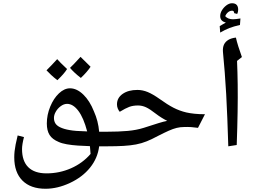

<svg xmlns="http://www.w3.org/2000/svg" viewBox="-20 -906 1572 1185"><path d="M261 259Q169 259 118.5 208.5Q68 158 68 65Q68 46 70 27.5Q72 9 76.5 -14.5Q81 -38 89 -70L128 -60Q116 -14 116 14Q116 88 154.5 126Q193 164 267 164Q347 164 418.5 132.5Q490 101 539 44L535 -4Q498 -5 461 -7.5Q424 -10 392.5 -15.5Q361 -21 342 -30Q303 -46 286 -73Q269 -100 269 -144Q269 -197 290 -248Q311 -299 344 -330Q377 -361 412 -361Q454 -361 494 -322.5Q534 -284 560 -218Q573 -189 581 -158Q589 -127 592 -93H647Q656 -93 656 -85V-11Q656 -3 647 -3H592Q583 70 536 128.5Q489 187 412 223Q335 259 261 259ZM518 -95Q496 -179 463.5 -222Q431 -265 394 -265Q374 -265 354.5 -250.5Q335 -236 324 -216Q313 -197 313 -178Q313 -159 321.5 -145Q330 -131 350 -121Q374 -109 411 -103Q426 -100 452.5 -98Q479 -96 518 -95ZM479 -425Q457 -442 440.5 -457.5Q424 -473 412 -487Q422 -496 438 -513Q454 -530 477 -555Q484 -548 499.5 -533Q515 -518 539 -494Q518 -462 479 -425ZM334 -411Q312 -428 295 -444Q278 -460 267 -472Q282 -487 298 -503.5Q314 -520 333 -541Q340 -533 355 -517.5Q370 -502 394 -480Q384 -464 369 -447Q354 -430 334 -411Z M639 -3Q631 -3 631 -11V-85Q631 -93 639 -93Q713 -93 768 -98Q823 -103 867 -117Q926 -136 958 -146Q990 -156 1012 -160Q994 -169 976.5 -180Q959 -191 942 -204Q905 -233 881 -244Q857 -255 832 -255Q801 -255 778 -246.5Q755 -238 719 -216Q712 -224 707 -236Q702 -248 702 -262Q702 -302 737 -326.5Q772 -351 828 -351Q860 -351 891.5 -338Q923 -325 964 -296Q1014 -260 1051 -241Q1088 -222 1130 -212Q1152 -207 1180.5 -204Q1209 -201 1245 -201L1202 -117Q1181 -120 1160.5 -121.5Q1140 -123 1115 -122Q1092 -122 1070 -116.5Q1048 -111 1021 -99Q994 -87 955 -67Q918 -47 886 -34Q854 -21 819.5 -14.5Q785 -8 742 -5.5Q699 -3 639 -3Z M1389 -3Q1386 -96 1383 -175.5Q1380 -255 1376 -325.5Q1372 -396 1367 -460Q1362 -524 1356 -586Q1354 -613 1362.5 -631Q1371 -649 1389.5 -660Q1408 -671 1436 -674Q1441 -651 1451 -619Q1461 -587 1473 -554L1443 -530Q1446 -462 1447 -384.5Q1448 -307 1446.5 -215Q1445 -123 1441 -11ZM1339 -705 1336 -745 1374 -767Q1339 -775 1339 -807Q1339 -825 1350 -843Q1361 -861 1378 -873.5Q1395 -886 1412 -886Q1450 -886 1450 -846Q1450 -832 1444 -820L1425 -825V-828Q1425 -833 1421.5 -836.5Q1418 -840 1413 -840Q1399 -840 1387.5 -830.5Q1376 -821 1370 -806Q1387 -787 1418 -787Q1427 -787 1438.5 -788.5Q1450 -790 1464 -792L1461 -752Q1422 -743 1396 -733Q1370 -723 1339 -705Z"/></svg>

Font: Noto Naskh Arabic Medium
Style: Regular
Weight: 500
Designer: Monotype Design Team, David Williams, Mohamad Dakak and Nizar Qandah
Foundry: Monotype Imaging Inc.
Version: Version 2.016